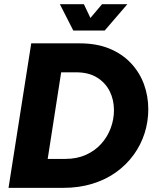

<svg xmlns="http://www.w3.org/2000/svg" viewBox="-20 -910 751 930"><path d="M21.3 0 131.3 -700H367Q448.3 -700 510.2 -674.5Q572 -649 614 -604.3Q656 -559.7 677.2 -502.2Q698.3 -444.7 698.3 -380.7Q698.3 -321 680.5 -265Q662.7 -209 628 -160.8Q593.3 -112.7 543.3 -76.5Q493.3 -40.3 428.3 -20.2Q363.3 0 285 0ZM211 -140.3H296Q352.7 -140.3 396.8 -160.3Q441 -180.3 471 -214.2Q501 -248 516.5 -290Q532 -332 532 -376.3Q532 -426.3 511.5 -467.7Q491 -509 450.3 -534.3Q409.7 -559.7 348.7 -559.7H276.3ZM335 -762 270 -889.7H386.3L418 -823L474.3 -889.7H597L487 -762Z"/></svg>

Font: MuseoModerno Thin
Style: Italic
Weight: 100
Italic angle: -9°
Designer: Pablo Cosgaya, Héctor Gatti, Marcela Romero, and the Authors of The MuseoModerno Project.
Foundry: Omnibus-Type Team
Version: Version 1.003